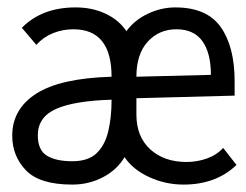

<svg xmlns="http://www.w3.org/2000/svg" viewBox="-20 -487 665 518"><path d="M175 11Q87 11 50 -27.5Q13 -66 13 -121Q13 -193 78 -234.5Q143 -276 281 -280Q281 -408 178 -408Q149 -408 123 -397.5Q97 -387 78 -366L39 -412Q93 -467 184 -467Q229 -467 265 -450Q301 -433 321 -403Q343 -433 379 -450Q415 -467 453 -467Q538 -467 575.5 -414Q613 -361 613 -268V-229L348 -222V-178Q348 -118 385.5 -84Q423 -50 483 -50Q512 -50 538.5 -59.5Q565 -69 582 -88L618 -42Q563 11 475 11Q427 11 383 -9Q339 -29 316 -63Q296 -29 258 -9Q220 11 175 11ZM348 -280 549 -285Q549 -344 526 -376Q503 -408 456 -408Q409 -408 378.5 -374.5Q348 -341 348 -280ZM175 -52Q218 -52 240.5 -73.5Q263 -95 272 -132.5Q281 -170 281 -218Q180 -215 131 -193Q82 -171 82 -122Q82 -82 106.5 -67Q131 -52 175 -52Z"/></svg>

Font: Inconsolata Expanded
Style: Regular
Weight: 400
Width: 7
Monospace: yes
Designer: Raph Levien, Cyreal, Brenton Simpson
Foundry: Raph Levien, Cyreal, Google
Version: Version 3.100; ttfautohint (v1.8.4.7-5d5b)